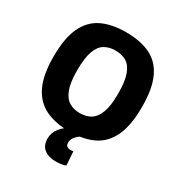

<svg xmlns="http://www.w3.org/2000/svg" viewBox="-212 -851 1126 1208"><g transform="rotate(30 351.0 -247.0)"><path d="M352 10Q251 10 179 -24.5Q107 -59 69 -137.5Q31 -216 31 -350Q31 -483 68 -562Q105 -641 176.5 -675.5Q248 -710 351 -710Q455 -710 526.5 -676Q598 -642 635 -563.5Q672 -485 672 -353Q672 -217 634 -137.5Q596 -58 524.5 -24Q453 10 352 10ZM351 -123Q397 -123 430 -143Q463 -163 481.5 -212.5Q500 -262 500 -350Q500 -440 481.5 -489Q463 -538 430 -557.5Q397 -577 351 -577Q307 -577 273.5 -558Q240 -539 221.5 -489.5Q203 -440 203 -350Q203 -260 222 -211Q241 -162 274 -142.5Q307 -123 351 -123ZM371 216Q319 216 287.5 191Q256 166 256 117Q256 72 284 38Q312 4 351 -16L440 -4Q381 31 381 73Q381 92 391 99.5Q401 107 417 107Q428 107 437 105L444 205Q417 216 371 216Z"/></g></svg>

Font: Georama
Style: Bold
Weight: 700
Designer: Jean-Baptiste Levee
Foundry: Production Type
Version: Version 1.000